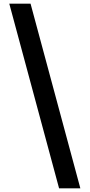

<svg xmlns="http://www.w3.org/2000/svg" viewBox="-20 -820 493 1056"><path d="M148 -800 422 216H305L31 -800Z"/></svg>

Font: Noto Sans Sinhala UI ExtraCondensed
Style: Bold
Weight: 700
Width: 2
Designer: Jelle Bosma - Monotype Design Team
Foundry: Monotype Imaging Inc.
Version: Version 2.006; ttfautohint (v1.8.4.7-5d5b)